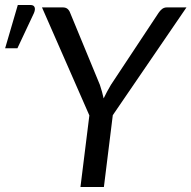

<svg xmlns="http://www.w3.org/2000/svg" viewBox="-114 -746 764 766"><path d="M336 -286.5 300.5 0H207L242.5 -285.5L53.5 -716.5H136Q148.5 -716.5 155.5 -710.5Q162.5 -704.5 166 -694.5L284.5 -407.5Q294 -379 299.5 -353.5Q305.5 -366.5 312.8 -379.8Q320 -393 328.5 -407.5L518.5 -694.5Q524 -703 532.2 -709.8Q540.5 -716.5 552.5 -716.5H630ZM-93.5 -553.5 -43 -726H8Q20.5 -726 24 -717.2Q27.5 -708.5 21.5 -694L-44.5 -553.5Z"/></svg>

Font: Lato 2
Style: Italic
Weight: 400
Italic angle: -7°
Designer: Lukasz Dziedzic with Adam Twardoch and Botio Nikoltchev
Foundry: tyPoland Lukasz Dziedzic
Version: Version 2.015; 2015-08-06; http://www.latofonts.com/